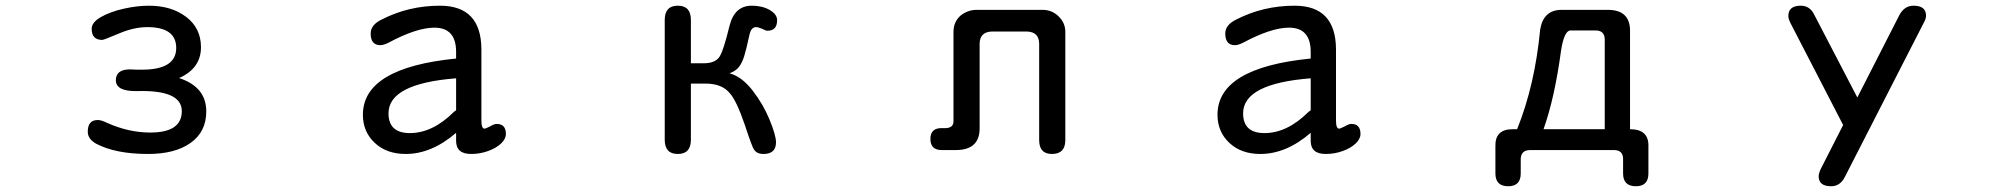

<svg xmlns="http://www.w3.org/2000/svg" viewBox="-20 -519 7040 674"><path d="M704.1 -127.9Q704.1 -56.6 649.4 -17.6Q594.7 21.5 500 21.5Q385.7 21.5 317.4 -14.6Q288.1 -31.2 288.1 -56.6Q288.1 -97.7 323.2 -97.7Q335.9 -97.7 355.5 -87.9Q431.6 -53.7 507.8 -53.7Q618.2 -53.7 618.2 -128.9Q618.2 -204.1 460 -199.2Q386.7 -198.2 386.7 -237.3Q386.7 -275.4 436.5 -275.4L460 -274.4H478.5Q598.6 -274.4 598.6 -350.6Q598.6 -423.8 497.1 -423.8Q450.2 -423.8 397.5 -401.4Q344.7 -378.9 338.9 -378.9Q301.8 -378.9 301.8 -418Q301.8 -440.4 334 -459Q366.2 -477.5 413.6 -488.3Q460.9 -499 502.9 -499Q582 -499 633.8 -459.5Q685.5 -419.9 685.5 -353.5Q685.5 -282.2 615.2 -248L608.4 -245.1Q704.1 -213.9 704.1 -127.9Z M1404.3 21.5Q1336.9 21.5 1295.4 -17.6Q1253.9 -56.6 1253.9 -116.2Q1253.9 -281.2 1581.1 -313.5V-336.9Q1581.1 -421.9 1504.9 -421.9Q1442.4 -421.9 1343.8 -369.1Q1326.2 -360.4 1315.4 -360.4Q1281.2 -360.4 1281.2 -401.4Q1281.2 -431.6 1319.3 -450.2Q1414.1 -499 1524.4 -499Q1668.9 -499 1669.9 -346.7V-96.7Q1669.9 -67.4 1680.7 -67.4Q1684.6 -67.4 1700.2 -75.2Q1714.8 -84 1723.6 -84Q1755.9 -84 1755.9 -48.8Q1755.9 -31.2 1738.8 -15.1Q1721.7 1 1693.4 11.2Q1665 21.5 1633.8 21.5Q1581.1 21.5 1581.1 -24.4V-52.7Q1495.1 21.5 1404.3 21.5ZM1343.8 -121.1Q1343.8 -51.8 1418.9 -51.8Q1499 -51.8 1574.2 -127Q1581.1 -130.9 1581.1 -132.8V-244.1Q1343.8 -225.6 1343.8 -121.1Z M2504.9 -318.4Q2519.5 -339.8 2541 -428.7Q2558.6 -499 2619.1 -499Q2656.2 -499 2682.1 -483.9Q2708 -468.8 2708 -448.2Q2708 -411.1 2673.8 -411.1Q2668 -411.1 2655.3 -418Q2641.6 -423.8 2633.8 -423.8Q2616.2 -423.8 2610.4 -394.5Q2599.6 -344.7 2592.3 -321.3Q2585 -297.9 2573.7 -283.7Q2562.5 -269.5 2541 -261.7Q2584 -250 2621.6 -201.7Q2659.2 -153.3 2681.6 -98.6Q2704.1 -43.9 2704.1 -19.5Q2704.1 21.5 2660.2 21.5Q2636.7 21.5 2627 5.9Q2621.1 0 2593.8 -83Q2565.4 -165 2543 -190.4Q2515.6 -225.6 2456.1 -225.6H2405.3V-28.3Q2405.3 21.5 2359.4 21.5Q2313.5 21.5 2313.5 -28.3V-449.2Q2313.5 -499 2359.4 -499Q2405.3 -499 2405.3 -449.2V-296.9H2450.2Q2489.3 -296.9 2504.9 -318.4Z M3586.9 -408.2H3460Q3419.9 -406.2 3418.9 -366.2V-68.4Q3418.9 7.8 3335 7.8H3286.1Q3246.1 7.8 3246.1 -31.2Q3246.1 -69.3 3285.2 -69.3H3301.8Q3327.1 -71.3 3327.1 -92.8V-407.2Q3327.1 -442.4 3352.5 -464.8Q3377.9 -484.4 3408.2 -484.4H3639.6Q3672.9 -484.4 3696.3 -461.4Q3719.7 -438.5 3719.7 -407.2V-27.3Q3719.7 21.5 3672.9 21.5Q3627.9 21.5 3627.9 -27.3V-366.2Q3627 -406.2 3586.9 -408.2Z M4404.3 21.5Q4336.9 21.5 4295.4 -17.6Q4253.9 -56.6 4253.9 -116.2Q4253.9 -281.2 4581.1 -313.5V-336.9Q4581.1 -421.9 4504.9 -421.9Q4442.4 -421.9 4343.8 -369.1Q4326.2 -360.4 4315.4 -360.4Q4281.2 -360.4 4281.2 -401.4Q4281.2 -431.6 4319.3 -450.2Q4414.1 -499 4524.4 -499Q4668.9 -499 4669.9 -346.7V-96.7Q4669.9 -67.4 4680.7 -67.4Q4684.6 -67.4 4700.2 -75.2Q4714.8 -84 4723.6 -84Q4755.9 -84 4755.9 -48.8Q4755.9 -31.2 4738.8 -15.1Q4721.7 1 4693.4 11.2Q4665 21.5 4633.8 21.5Q4581.1 21.5 4581.1 -24.4V-52.7Q4495.1 21.5 4404.3 21.5ZM4343.8 -121.1Q4343.8 -51.8 4418.9 -51.8Q4499 -51.8 4574.2 -127Q4581.1 -130.9 4581.1 -132.8V-244.1Q4343.8 -225.6 4343.8 -121.1Z M5386.7 -416Q5398.4 -484.4 5461.9 -484.4H5626Q5702.1 -483.4 5702.1 -411.1V-65.4Q5768.6 -65.4 5766.6 -4.9V89.8Q5766.6 134.8 5722.7 134.8Q5677.7 134.8 5677.7 89.8V39.1Q5677.7 8.8 5647.5 7.8H5349.6Q5319.3 8.8 5318.4 39.1V89.8Q5318.4 134.8 5274.4 134.8Q5229.5 134.8 5229.5 89.8V-4.9Q5227.5 -65.4 5290 -65.4H5305.7Q5368.2 -220.7 5386.7 -416ZM5583 -412.1H5492.2Q5470.7 -410.2 5460 -341.8Q5437.5 -174.8 5398.4 -65.4H5613.3V-381.8Q5612.3 -411.1 5583 -412.1Z M6257.8 -462.9Q6257.8 -499 6301.8 -499Q6334 -499 6349.6 -465.8L6500 -176.8L6646.5 -463.9Q6664.1 -499 6697.3 -499Q6741.2 -499 6741.2 -463.9Q6741.2 -452.1 6731.4 -435.5L6457 100.6Q6440.4 134.8 6408.2 134.8Q6364.3 134.8 6364.3 99.6Q6364.3 88.9 6373 71.3L6450.2 -80.1L6266.6 -435.5Q6257.8 -452.1 6257.8 -462.9Z"/></svg>

Font: KTXP_ComRound
Style: Medium
Weight: 500
Version: Version 1.01;May 16, 2022;FontCreator 13.0.0.2683 64-bit